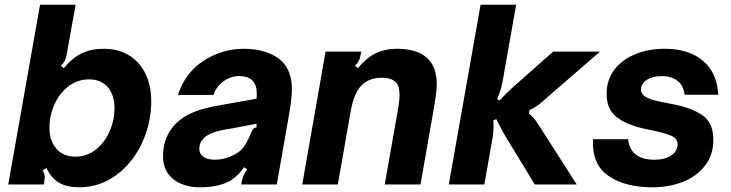

<svg xmlns="http://www.w3.org/2000/svg" viewBox="-20 -783 3105 815"><path d="M177 -70 161 -60Q170 -45 170 -30Q170 -26 168 -12L166 0H15L150 -763H301L263 -552Q261 -537 255.5 -526Q250 -515 239 -504L251 -494Q289 -539 328.5 -557.5Q368 -576 420 -576Q513 -576 567.5 -515Q622 -454 622 -353Q622 -260 582.5 -175.5Q543 -91 473 -39.5Q403 12 316 12Q265 12 232 -6.5Q199 -25 177 -70ZM466 -324Q466 -380 437.5 -413Q409 -446 358 -446Q309 -446 270.5 -416.5Q232 -387 211 -339.5Q190 -292 190 -241Q190 -185 219.5 -151.5Q249 -118 300 -118Q348 -118 386 -147.5Q424 -177 445 -225Q466 -273 466 -324Z M672 -121Q672 -175 696.5 -218.5Q721 -262 766 -289Q815 -319 906 -335L1069 -364Q1070 -371 1070 -386Q1070 -419 1056 -436Q1038 -460 994 -460Q960 -460 929.5 -438.5Q899 -417 886 -380H735Q767 -476 845.5 -526Q924 -576 1016 -576Q1066 -576 1109 -562Q1152 -548 1179 -520Q1219 -479 1219 -404Q1219 -361 1204 -280L1155 0H1004L1006 -12Q1011 -39 1029 -65L1016 -73Q994 -40 961 -18Q911 12 830 12Q759 12 715.5 -22.5Q672 -57 672 -121ZM961 -120Q996 -135 1012.5 -156.5Q1029 -178 1046 -219Q1050 -230 1055 -235.5Q1060 -241 1069 -242V-258L971 -239L929 -232Q900 -226 882 -219Q864 -212 851 -202Q826 -181 826 -152Q826 -129 844 -117Q862 -105 892 -105Q927 -105 961 -120Z M1263 0 1362 -564H1514L1511 -552Q1509 -537 1503.5 -526Q1498 -515 1487 -504L1499 -494Q1537 -539 1576 -557.5Q1615 -576 1664 -576Q1799 -576 1827 -480Q1834 -453 1834 -425Q1834 -404 1830 -376.5Q1826 -349 1821 -320L1765 0H1613L1670 -322Q1676 -357 1676 -380Q1676 -414 1664 -430Q1645 -453 1601 -453Q1547 -453 1515 -421Q1498 -404 1486.5 -376Q1475 -348 1467 -302L1414 0Z M1885 0 2020 -763H2171L2116 -452Q2112 -428 2107 -409Q2102 -390 2090 -362L2101 -357Q2130 -389 2162 -417L2328 -564H2527L2278 -348Q2259 -331 2227 -315L2225 -301Q2246 -285 2263 -258L2428 0H2250L2124 -207Q2107 -236 2087 -277L2074 -273Q2075 -264 2075 -248Q2075 -224 2072 -205Q2069 -186 2068 -182L2036 0Z M2497 -192H2646Q2656 -105 2759 -105Q2802 -105 2829 -123Q2856 -141 2856 -171Q2856 -195 2830 -206.5Q2804 -218 2742 -231Q2720 -235 2709 -238Q2636 -255 2595.5 -287.5Q2555 -320 2555 -385Q2555 -443 2587 -486Q2619 -529 2675.5 -552.5Q2732 -576 2802 -576Q2904 -576 2964 -525Q3024 -474 3029 -381H2886Q2881 -421 2855 -440.5Q2829 -460 2789 -460Q2750 -460 2725.5 -444Q2701 -428 2701 -403Q2701 -384 2719 -373Q2737 -362 2759.5 -356.5Q2782 -351 2840 -340Q2919 -324 2963.5 -292.5Q3008 -261 3008 -189Q3008 -125 2972.5 -79.5Q2937 -34 2878.5 -11Q2820 12 2750 12Q2632 12 2562 -37Q2492 -86 2497 -192Z"/></svg>

Font: Open Sauce Sans ExBold Italic
Style: Regular
Weight: 800
Italic angle: -10°
Designer: Alfredo Marco Pradil
Foundry: Creative Sauce Fz LLC
Version: Version 1.477